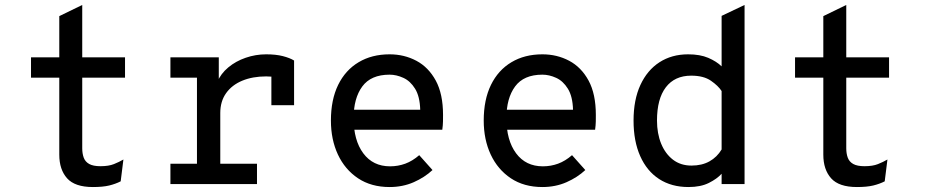

<svg xmlns="http://www.w3.org/2000/svg" viewBox="-20 -742 3736 774"><path d="M354.5 12Q282 12 250.5 -23.2Q219 -58.5 219 -118.5V-429H105V-511H219V-677L311.5 -722V-511H484V-429H311.5V-144.5Q311.5 -123 317.5 -106.5Q323.5 -90 339.5 -81Q355.5 -72 385 -72Q418 -72 439.2 -80.5Q460.5 -89 477.5 -99L466.5 -11Q446 -0.5 420.2 5.8Q394.5 12 354.5 12Z M667 0V-82H774V-429H667V-511H862V-397L856 -411.5Q870 -445 900.2 -470.2Q930.5 -495.5 970.5 -509.2Q1010.5 -523 1053 -523Q1092 -523 1120.2 -515.8Q1148.5 -508.5 1165.5 -498V-318H1074V-470.5L1107 -428Q1093.5 -431.5 1080 -432.8Q1066.5 -434 1053 -434Q998.5 -434 956.8 -416.8Q915 -399.5 891.5 -366.5Q868 -333.5 868 -286.5V-82H1016V0Z M1550.5 12Q1476.5 12 1423.5 -23.2Q1370.5 -58.5 1342.2 -119Q1314 -179.5 1314 -256Q1314 -340 1343.2 -399.8Q1372.5 -459.5 1425.8 -491.2Q1479 -523 1550.5 -523Q1609.5 -523 1658.5 -497Q1707.5 -471 1736.8 -417Q1766 -363 1766 -278.5Q1766 -268 1765.8 -252.5Q1765.5 -237 1763 -219H1386V-299.5H1674Q1672.5 -353.5 1653.2 -384.5Q1634 -415.5 1606 -428.2Q1578 -441 1550.5 -441Q1475.5 -441 1440.5 -393.5Q1405.5 -346 1405.5 -265.5Q1405.5 -176.5 1444.5 -124Q1483.5 -71.5 1552.5 -71.5Q1584.5 -71.5 1613.8 -82.2Q1643 -93 1670 -116.5L1723.5 -56.5Q1692 -27 1647.8 -7.5Q1603.5 12 1550.5 12Z M2166.5 12Q2092.5 12 2039.5 -23.2Q1986.5 -58.5 1958.2 -119Q1930 -179.5 1930 -256Q1930 -340 1959.2 -399.8Q1988.5 -459.5 2041.8 -491.2Q2095 -523 2166.5 -523Q2225.5 -523 2274.5 -497Q2323.5 -471 2352.8 -417Q2382 -363 2382 -278.5Q2382 -268 2381.8 -252.5Q2381.5 -237 2379 -219H2002V-299.5H2290Q2288.5 -353.5 2269.2 -384.5Q2250 -415.5 2222 -428.2Q2194 -441 2166.5 -441Q2091.5 -441 2056.5 -393.5Q2021.5 -346 2021.5 -265.5Q2021.5 -176.5 2060.5 -124Q2099.5 -71.5 2168.5 -71.5Q2200.5 -71.5 2229.8 -82.2Q2259 -93 2286 -116.5L2339.5 -56.5Q2308 -27 2263.8 -7.5Q2219.5 12 2166.5 12Z M2755.5 12Q2687 12 2637.2 -20.2Q2587.5 -52.5 2560.8 -112.8Q2534 -173 2534 -256Q2534 -339.5 2561.5 -399.2Q2589 -459 2638.5 -491Q2688 -523 2754 -523Q2802 -523 2835.2 -508.8Q2868.5 -494.5 2889 -474.5V-678L2981.5 -722V0H2889V-41.5Q2870.5 -21 2837.5 -4.5Q2804.5 12 2755.5 12ZM2767.5 -74.5Q2809.5 -74.5 2840 -91.5Q2870.5 -108.5 2889 -139.5V-375Q2875.5 -396 2846 -416.5Q2816.5 -437 2766.5 -437Q2700 -437 2664.2 -390.2Q2628.5 -343.5 2628.5 -256Q2628.5 -204 2645.2 -163Q2662 -122 2693 -98.2Q2724 -74.5 2767.5 -74.5Z M3434.5 12Q3362 12 3330.5 -23.2Q3299 -58.5 3299 -118.5V-429H3185V-511H3299V-677L3391.5 -722V-511H3564V-429H3391.5V-144.5Q3391.5 -123 3397.5 -106.5Q3403.5 -90 3419.5 -81Q3435.5 -72 3465 -72Q3498 -72 3519.2 -80.5Q3540.5 -89 3557.5 -99L3546.5 -11Q3526 -0.5 3500.2 5.8Q3474.5 12 3434.5 12Z"/></svg>

Font: Overpass Mono Light Medium
Style: Regular
Weight: 500
Monospace: yes
Version: Version 4.000